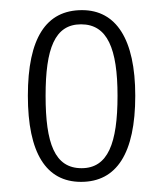

<svg xmlns="http://www.w3.org/2000/svg" viewBox="-20 -739 321 379"><path d="M140 -380C210 -380 247 -436 247 -550C247 -662 209 -719 142 -719C71 -719 35 -664 35 -550C35 -437 71 -380 140 -380ZM141 -407C88 -407 70 -456 70 -550C70 -643 88 -691 140 -691C192 -691 212 -643 212 -550C212 -456 193 -407 141 -407Z"/></svg>

Font: Noto Serif Khmer ExtraCondensed ExtraLight
Style: Regular
Weight: 200
Width: 2
Designer: Danh Hong and the Monotype Design Team
Foundry: Monotype Imaging Inc.
Version: Version 2.004